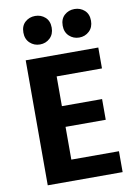

<svg xmlns="http://www.w3.org/2000/svg" viewBox="-101 -996 752 1068"><g transform="rotate(-10 275.5 -462.0)"><path d="M254 -852Q254 -890 230.5 -911Q207 -932 174 -932Q141 -932 117.5 -911Q94 -890 94 -852Q94 -815 117.5 -793Q141 -771 174 -771Q207 -771 230.5 -793Q254 -815 254 -852ZM476 -852Q476 -890 452.5 -911Q429 -932 396 -932Q363 -932 339.5 -911Q316 -890 316 -852Q316 -815 339.5 -793Q363 -771 396 -771Q429 -771 452.5 -793Q476 -815 476 -852ZM503 8V-110H234V-295H461V-412H234V-580H490V-698H80V8Z"/></g></svg>

Font: Repo Bold
Style: Bold
Weight: 700
Designer: Stefan Peev
Foundry: Context Ltd
Version: Version 1.502